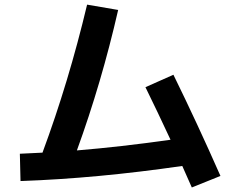

<svg xmlns="http://www.w3.org/2000/svg" viewBox="-20 -787 1040 845"><path d="M620.1 -403.3 743.2 -458Q848.6 -243.2 950.2 -12.7L824.2 38.1Q799.8 -17.6 782.2 -56.6Q406.2 -2 70.3 9.8L67.4 -110.4Q98.6 -111.3 167 -115.2Q282.2 -425.8 363.3 -766.6L500 -743.2Q426.8 -422.9 318.4 -125Q508.8 -140.6 730.5 -171.9Q671.9 -297.9 620.1 -403.3Z"/></svg>

Font: Mgen+ 1c bold
Style: Bold
Weight: 700
Designer: [Source Han Sans]
Ryoko NISHIZUKA  (kana & ideographs); Paul D. Hunt (Latin, Greek & Cyrillic); Wenlong ZHANG  (bopomofo
Version: Version 1.059.20150602